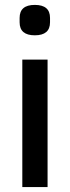

<svg xmlns="http://www.w3.org/2000/svg" viewBox="-20 -763 284 783"><path d="M122 -619Q60 -619 60 -672V-690Q60 -743 122 -743Q184 -743 184 -690V-672Q184 -619 122 -619ZM71 -520H174V0H71Z"/></svg>

Font: IBM Plex Sans Cond Medm
Style: Regular
Weight: 500
Width: 3
Designer: Mike Abbink, Paul van der Laan, Pieter van Rosmalen
Foundry: Bold Monday
Version: Version 1.3